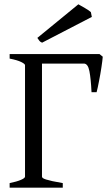

<svg xmlns="http://www.w3.org/2000/svg" viewBox="-20 -864 515 884"><path d="M24.4 0V-21Q57.6 -27.8 76.4 -35.9Q95.2 -43.9 95.2 -50.8V-564Q95.2 -569.8 77.4 -578.6Q59.6 -587.4 24.4 -594.2V-615.2H438L453.1 -603Q452.6 -594.7 450.9 -582Q449.2 -569.3 447 -554.2Q444.8 -539.1 441.9 -522.7Q439 -506.3 436 -491Q433.1 -475.6 430.2 -462.2Q427.2 -448.7 424.8 -439.5H401.4Q398.4 -502 391.6 -536.6Q384.8 -571.3 366.2 -571.3H173.3V-50.8Q173.3 -47.4 177.2 -44.2Q181.2 -41 191.9 -37.6Q202.6 -34.2 221.2 -30Q239.7 -25.9 269 -21V0ZM173.8 -667.5Q165.5 -670.9 161.9 -675.5Q158.2 -680.2 151.9 -689.5L340.8 -844.2Q345.7 -841.3 354 -836.7Q362.3 -832 371.1 -826.9Q379.9 -821.8 387.2 -816.9Q394.5 -812 398.4 -808.1L402.8 -786.1Z"/></svg>

Font: Gentium Plus Cyr
Style: Regular
Weight: 400
Designer: J. Victor Gaultney, Annie Olsen, Iska Routamaa, Becca Hirsbrunner
Foundry: SIL International
Version: Version 5.000